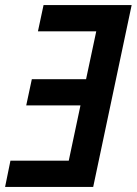

<svg xmlns="http://www.w3.org/2000/svg" viewBox="-28 -734 537 754"><path d="M-8 0H338L489 -714H143L121 -611H350L310 -423H97L75 -320H288L242 -103H13Z"/></svg>

Font: Noto Sans SemiCondensed SemiBold
Style: Italic
Weight: 600
Width: 4
Italic angle: -12°
Designer: Monotype Design Team
Foundry: Monotype Imaging Inc.
Version: Version 2.013